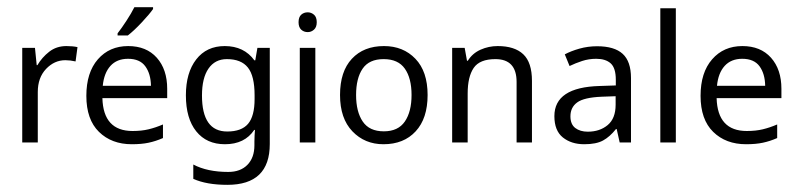

<svg xmlns="http://www.w3.org/2000/svg" viewBox="-20 -394 2206 531"><path d="M163.6 -266.6Q181.2 -266.6 194.3 -263.7L189 -224.1Q174.3 -227.5 160.6 -227.5Q130.4 -227.5 107.4 -203.4Q84.5 -179.2 84.5 -139.6V0H41.5V-261.7H76.7L81.5 -213.9H83.5Q96.2 -235.4 116.2 -251Q136.2 -266.6 163.6 -266.6Z M334.5 -266.6Q384.8 -266.6 413.6 -234.4Q442.4 -202.1 442.4 -148.4V-122.6H263.2Q265.6 -31.7 346.7 -31.7Q371.6 -31.7 390.9 -36.4Q410.2 -41 430.7 -49.8V-12.2Q410.6 -3.4 391.1 0.7Q371.6 4.9 344.7 4.9Q288.6 4.9 253.7 -29.3Q218.8 -63.5 218.8 -128.9Q218.8 -193.4 250.7 -230Q282.7 -266.6 334.5 -266.6ZM334 -231.4Q303.2 -231.4 285.4 -211.7Q267.6 -191.9 264.2 -156.7H397.5Q397 -189.9 381.8 -210.7Q366.7 -231.4 334 -231.4ZM403.3 -369.1Q394 -355.5 372.3 -332.3Q350.6 -309.1 333.5 -295.9H305.2V-301.8Q315.9 -315.4 329.6 -336.4Q343.3 -357.4 351.6 -374H403.3Z M601.6 -266.6Q654.8 -266.6 683.6 -227.1H686L691.9 -261.7H726.1V4.4Q726.1 117.2 608.9 117.2Q551.3 117.2 514.6 100.6V61Q553.2 81.5 611.3 81.5Q645 81.5 664.3 61.8Q683.6 42 683.6 7.8V-2.4Q683.6 -8.3 684.1 -19.3Q684.6 -30.3 685.1 -34.7H683.1Q656.7 4.9 602.1 4.9Q551.3 4.9 522.7 -30.8Q494.1 -66.4 494.1 -130.4Q494.1 -192.9 522.7 -229.7Q551.3 -266.6 601.6 -266.6ZM607.4 -230.5Q574.7 -230.5 556.6 -204.3Q538.6 -178.2 538.6 -129.9Q538.6 -30.3 608.4 -30.3Q647.9 -30.3 666 -51.5Q684.1 -72.8 684.1 -120.1V-130.4Q684.1 -184.1 665.5 -207.3Q647 -230.5 607.4 -230.5Z M831.1 -359.9Q840.8 -359.9 848.4 -353.3Q856 -346.7 856 -332.5Q856 -318.8 848.4 -312Q840.8 -305.2 831.1 -305.2Q820.3 -305.2 813 -312Q805.7 -318.8 805.7 -332.5Q805.7 -346.7 813 -353.3Q820.3 -359.9 831.1 -359.9ZM852.1 -261.7V0H809.1V-261.7Z M1162.6 -131.3Q1162.6 -66.4 1129.6 -30.8Q1096.7 4.9 1040.5 4.9Q988.8 4.9 954.6 -30.8Q920.4 -66.4 920.4 -131.3Q920.4 -196.3 953.1 -231.4Q985.8 -266.6 1042 -266.6Q1095.2 -266.6 1128.9 -231.4Q1162.6 -196.3 1162.6 -131.3ZM964.8 -131.3Q964.8 -85 983.2 -57.9Q1001.5 -30.8 1041.5 -30.8Q1081.1 -30.8 1099.6 -57.9Q1118.2 -85 1118.2 -131.3Q1118.2 -177.7 1099.6 -204.1Q1081.1 -230.5 1041 -230.5Q1001 -230.5 982.9 -204.1Q964.8 -177.7 964.8 -131.3Z M1356.4 -266.6Q1403.3 -266.6 1427.2 -243.9Q1451.2 -221.2 1451.2 -170.4V0H1408.7V-167.5Q1408.7 -230.5 1350.1 -230.5Q1306.6 -230.5 1290 -206.1Q1273.4 -181.6 1273.4 -135.7V0H1230.5V-261.7H1265.1L1271.5 -226.1H1273.9Q1286.6 -246.6 1309.1 -256.6Q1331.5 -266.6 1356.4 -266.6Z M1631.3 -266.1Q1679.2 -266.1 1702.1 -245.1Q1725.1 -224.1 1725.1 -178.2V0H1693.8L1685.5 -37.1H1683.6Q1666.5 -15.6 1647.7 -5.4Q1628.9 4.9 1595.7 4.9Q1560.1 4.9 1536.6 -13.9Q1513.2 -32.7 1513.2 -72.8Q1513.2 -152.8 1638.7 -156.2L1683.1 -157.7V-173.3Q1683.1 -206.1 1668.9 -218.8Q1654.8 -231.4 1628.9 -231.4Q1608.4 -231.4 1589.8 -225.3Q1571.3 -219.2 1555.2 -211.4L1542 -243.7Q1559.1 -252.9 1582.5 -259.5Q1606 -266.1 1631.3 -266.1ZM1644 -126.5Q1595.2 -124.5 1576.4 -110.8Q1557.6 -97.2 1557.6 -72.3Q1557.6 -50.3 1571 -40Q1584.5 -29.8 1605.5 -29.8Q1638.7 -29.8 1660.6 -48.1Q1682.6 -66.4 1682.6 -104.5V-127.9Z M1849.1 0H1806.2V-371.1H1849.1Z M2033.2 -266.6Q2083.5 -266.6 2112.3 -234.4Q2141.1 -202.1 2141.1 -148.4V-122.6H1961.9Q1964.4 -31.7 2045.4 -31.7Q2070.3 -31.7 2089.6 -36.4Q2108.9 -41 2129.4 -49.8V-12.2Q2109.4 -3.4 2089.8 0.7Q2070.3 4.9 2043.5 4.9Q1987.3 4.9 1952.4 -29.3Q1917.5 -63.5 1917.5 -128.9Q1917.5 -193.4 1949.5 -230Q1981.4 -266.6 2033.2 -266.6ZM2032.7 -231.4Q2002 -231.4 1984.1 -211.7Q1966.3 -191.9 1962.9 -156.7H2096.2Q2095.7 -189.9 2080.6 -210.7Q2065.4 -231.4 2032.7 -231.4Z"/></svg>

Font: NotoSansOldHungarianUI
Style: Regular
Weight: 400
Designer: Monotype Design Team
Foundry: Monotype Imaging Inc.
Version: Version 1001.000; ttfautohint (v1.8.4.7-5d5b)